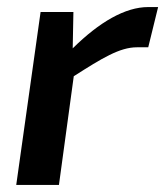

<svg xmlns="http://www.w3.org/2000/svg" viewBox="-20 -524 468 544"><path d="M400 -504C335 -504 262 -462 186 -387L188 -490H95L26 0H147L189 -308C269 -359 319 -390 368 -390H400L428 -504Z"/></svg>

Font: Exo 2 Semi Bold
Style: Italic
Weight: 600
Italic angle: -8°
Designer: Natanael Gama
Version: Version 1.001;PS 001.001;hotconv 1.0.88;makeotf.lib2.5.64775